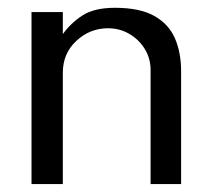

<svg xmlns="http://www.w3.org/2000/svg" viewBox="-20 -465 539 485"><path d="M59.6 0V-434.6H138.7V-378.9Q158.2 -406.2 188 -425.8Q217.8 -445.3 270.5 -445.3Q333 -445.3 369.6 -424.8Q406.2 -404.3 421.9 -368.2Q437.5 -332 437.5 -285.2V0H360.4V-288.1Q360.4 -317.4 345.7 -341.3Q331.1 -365.2 306.6 -379.4Q282.2 -393.6 252.9 -393.6Q207 -393.6 172.9 -361.8Q138.7 -330.1 138.7 -281.2V0Z"/></svg>

Font: Padauk
Style: Regular
Weight: 400
Designer: Debbi Hosken, Becca Hirsbrunner Spalinger
Foundry: SIL International
Version: Version 5.003